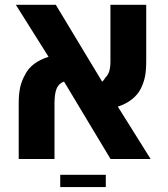

<svg xmlns="http://www.w3.org/2000/svg" viewBox="-20 -651 689 786"><path d="M83.5 -346.7Q108.4 -396 178.7 -418.5L44.9 -631.3H208.5L398.4 -316.4Q406.2 -323.7 411.1 -333Q422.4 -343.8 427.2 -359.4Q432.1 -375 432.1 -400.4V-631.3H578.6V-401.4Q578.6 -365.2 574 -339.8Q569.3 -314.5 557.1 -289.6Q545.4 -265.1 521.5 -245.6Q497.6 -226.1 462.4 -214.4L596.7 0H432.6L242.2 -316.9Q232.4 -314 223.6 -305.7Q214.8 -297.4 210 -283.2Q203.1 -263.2 203.1 -227.5V0H56.6V-226.6Q56.6 -265.1 62.3 -292.2Q67.9 -319.3 83.5 -346.7ZM226.6 64.5H413.1V114.7H226.6Z"/></svg>

Font: Viking Open Sans
Style: Bold
Weight: 700
Foundry: Ascender Corporation
Version: Version 2.001